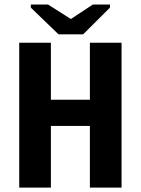

<svg xmlns="http://www.w3.org/2000/svg" viewBox="-20 -853 640 873"><path d="M388.7 0V-280.3H211.4V0H67.4V-658.7H211.4V-399.4H388.7V-658.7H532.7V0ZM357.9 -696.8H246.1L120.1 -818.4V-832.5H198.2L301.3 -767.1H303.2L402.3 -832.5H480V-818.4Z"/></svg>

Font: Cousine
Style: Bold
Weight: 700
Monospace: yes
Designer: Steve Matteson
Foundry: Ascender Corporation
Version: Version 1.20